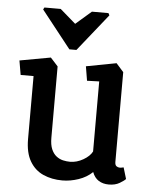

<svg xmlns="http://www.w3.org/2000/svg" viewBox="-51 -729 618 776"><g transform="rotate(5 258.0 -341.0)"><path d="M97.9 -686H164L227.3 -631.1L290.6 -686H357.7L362.2 -677.3L241.6 -526.4H213L93.4 -677.8ZM230.5 4Q187.8 4 153.2 -11.3Q118.7 -26.6 98.5 -60.8Q78.3 -95 78.3 -150.8V-406.1H25.9L15.9 -464L141.5 -486.8L171.7 -453.5V-164.2Q171.7 -135.7 179.3 -117.9Q187 -100 199.5 -90.3Q212.1 -80.5 226.7 -77.2Q241.4 -73.9 255 -73.9Q282.4 -73.9 308.5 -89Q334.6 -104 344.5 -123.5V-407.7L295.2 -406.1L285.6 -464L408.1 -487.2L437.9 -453.5V-89.8Q437.9 -76.8 443.9 -72.3Q449.8 -67.8 457.2 -67.8Q462.7 -67.8 467.2 -69Q471.7 -70.2 473.1 -70.2L486.9 -24.2Q480.9 -17.2 463 -6.6Q445.1 4 418.9 4Q395.3 4 378.1 -6.8Q360.9 -17.5 352.2 -40.7Q329.2 -18.5 296.1 -7.3Q263 4 230.5 4Z"/></g></svg>

Font: Kreon Light
Style: Regular
Weight: 300
Designer: Julia Petretta
Foundry: Julia Petretta and Eli Heuer
Version: Version 2.002